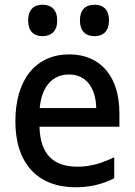

<svg xmlns="http://www.w3.org/2000/svg" viewBox="-20 -781 570 812"><path d="M380 -628C417 -628 441 -650 441 -694C441 -740 417 -761 380 -761C342 -761 318 -740 318 -694C318 -650 342 -628 380 -628ZM160 -628C197 -628 222 -650 222 -694C222 -740 197 -761 160 -761C123 -761 99 -740 99 -694C99 -650 122 -628 160 -628ZM300 11C364 11 415 -3 463 -27V-116C415 -93 367 -76 308 -76C205 -76 150 -129 147 -245H485V-303C485 -455 407 -551 273 -551C131 -551 45 -444 45 -268C45 -89 140 11 300 11ZM148 -324C156 -414 201 -466 272 -466C344 -466 385 -410 387 -324Z"/></svg>

Font: Noto Sans Mono Condensed Medium
Style: Regular
Weight: 500
Width: 3
Designer: Monotype Design Team
Foundry: Monotype Imaging Inc.
Version: Version 2.014